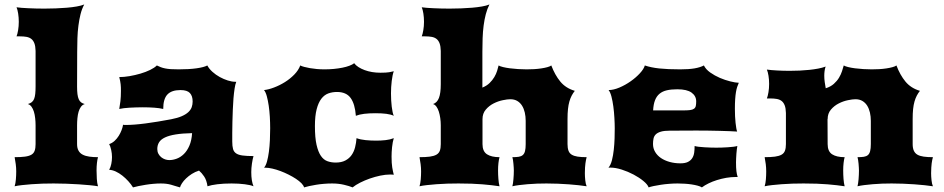

<svg xmlns="http://www.w3.org/2000/svg" viewBox="-20 -813 4122 838"><path d="M43.9 0Q47.9 -12.7 49.3 -30.3Q50.8 -47.9 50.8 -64.9Q50.8 -80.6 48.8 -96.2Q46.9 -111.8 43.9 -127Q71.3 -127 89.1 -129.4Q106.9 -131.8 117.2 -137.9Q127.4 -144 131.3 -155.3Q135.3 -166.5 135.3 -184.1V-266.1Q135.3 -281.7 133.5 -297.4Q131.8 -313 127.9 -325.7Q124 -338.4 117.4 -347.4Q110.8 -356.4 101.6 -358.9Q111.8 -361.8 118.4 -366.9Q125 -372.1 128.7 -380.9Q132.3 -389.6 133.8 -403.1Q135.3 -416.5 135.3 -436V-590.8Q134.8 -611.8 129.9 -624.3Q125 -636.7 116.5 -643.3Q107.9 -649.9 95.5 -652.1Q83 -654.3 67.4 -654.3H52.2Q56.2 -664.1 59.1 -681.4Q62 -698.7 62 -717.8Q62 -736.3 59.3 -753.7Q56.6 -771 52.2 -781.2Q61.5 -779.8 74.7 -778.8Q87.9 -777.8 103.5 -777.1Q119.1 -776.4 136.7 -775.9Q154.3 -775.4 172.9 -775.4Q197.8 -775.4 223.1 -776.4Q248.5 -777.3 271.7 -779.3Q294.9 -781.2 314.7 -784.7Q334.5 -788.1 347.7 -793.5Q337.4 -774.4 331.5 -751Q325.7 -727.5 322.3 -701.2Q318.8 -674.8 317.9 -646Q316.9 -617.2 316.9 -587.4L316.4 -435.1Q316.4 -415.5 318.1 -402.1Q319.8 -388.7 323.7 -379.9Q327.6 -371.1 334 -366.2Q340.3 -361.3 350.1 -358.9Q339.8 -356 333.3 -346.9Q326.7 -337.9 323 -325.2Q319.3 -312.5 317.9 -297.1Q316.4 -281.7 316.4 -266.1V-184.1Q316.4 -166.5 322.8 -155.3Q329.1 -144 341.1 -137.9Q353 -131.8 369.9 -129.4Q386.7 -127 407.7 -127Q404.8 -116.7 403.1 -101.6Q401.4 -86.4 401.4 -69.3Q401.4 -50.8 402.6 -32Q403.8 -13.2 407.7 0Q394.5 -2.4 372.3 -4.6Q350.1 -6.8 323.7 -8.5Q297.4 -10.3 268.8 -11.2Q240.2 -12.2 213.9 -12.2Q190.4 -12.2 165.8 -11.5Q141.1 -10.7 118.4 -9Q95.7 -7.3 76.2 -5.1Q56.6 -2.9 43.9 0Z M456.5 -71.8Q462.9 -83 465.8 -97.7Q468.8 -112.3 468.8 -127.4Q468.8 -143.1 465.3 -158.7Q461.9 -174.3 456.5 -184.1Q469.7 -188.5 480.2 -198.2Q490.7 -208 498.3 -220.2Q505.9 -232.4 510.7 -245.1Q515.6 -257.8 517.1 -268.6Q519.5 -267.6 522.5 -267.6Q525.4 -267.6 528.8 -267.6Q564.9 -267.6 616.2 -274.4Q667.5 -281.2 727.1 -292.5Q754.9 -297.9 772.9 -305.7Q791 -313.5 801.8 -323.5Q812.5 -333.5 816.7 -345.2Q820.8 -356.9 820.8 -370.1Q820.8 -394 808.8 -407Q796.9 -419.9 767.6 -419.9Q729 -419.9 710.7 -400.6Q692.4 -381.3 692.4 -337.4Q676.3 -341.3 653.3 -343Q630.4 -344.7 602.5 -344.7Q588.4 -344.7 574 -344.2Q559.6 -343.8 545.9 -343Q532.2 -342.3 520.5 -340.8Q508.8 -339.4 500.5 -337.4Q503.4 -352.5 505.6 -371.6Q507.8 -390.6 507.8 -416Q507.8 -424.3 507.6 -431.4Q507.3 -438.5 506.6 -445.3Q505.9 -452.1 504.4 -459.7Q502.9 -467.3 500.5 -476.6Q521 -476.6 545.4 -480.7Q569.8 -484.9 593 -491.7Q616.2 -498.5 635.3 -507.8Q654.3 -517.1 664.6 -527.3Q673.3 -522.9 681.6 -519.8Q689.9 -516.6 700.7 -514.4Q711.4 -512.2 725.6 -511.2Q739.7 -510.3 759.8 -510.3Q805.7 -510.3 838.1 -514.9Q870.6 -519.5 884.8 -527.3Q892.6 -512.7 907.2 -499.5Q921.9 -486.3 939.2 -476.8Q956.5 -467.3 974.4 -461.7Q992.2 -456.1 1006.8 -456.1H1011.2Q1006.8 -445.3 1003.9 -426.3Q1001 -407.2 999 -383.5Q997.1 -359.9 996.1 -333.5Q995.1 -307.1 994.4 -281.5Q993.7 -255.9 993.7 -233.4Q993.7 -210.9 993.7 -195.3Q993.7 -175.3 997.1 -162.8Q1000.5 -150.4 1010.5 -143.6Q1020.5 -136.7 1038.8 -134.3Q1057.1 -131.8 1086.4 -131.8Q1084.5 -126 1082.8 -117.4Q1081.1 -108.9 1079.6 -99.1Q1078.1 -89.4 1077.4 -79.6Q1076.7 -69.8 1076.7 -61.5Q1076.7 -23.4 1086.4 0Q1074.7 -5.4 1048.3 -8.8Q1022 -12.2 990.7 -12.2Q955.6 -12.2 928.5 -8.8Q901.4 -5.4 885.7 0Q881.8 -26.9 870.8 -43Q859.9 -59.1 848.6 -68.4Q831.5 -63 817.4 -54Q803.2 -44.9 792.2 -34.4Q781.2 -23.9 774.4 -13.4Q767.6 -2.9 765.6 4.9Q754.4 2 745.4 -1Q736.3 -3.9 727.1 -6.6Q717.8 -9.3 707 -10.7Q696.3 -12.2 681.6 -12.2Q666.5 -12.2 649.7 -10.7Q632.8 -9.3 616.2 -6.6Q599.6 -3.9 585.2 -1Q570.8 2 560.5 4.9Q552.2 -8.8 540 -22.2Q527.8 -35.6 513.9 -46.6Q500 -57.6 485.1 -64.5Q470.2 -71.3 456.5 -71.8ZM666.5 -162.6Q666.5 -150.9 671.4 -141.8Q676.3 -132.8 683.8 -126.7Q691.4 -120.6 700.7 -117.4Q710 -114.3 718.8 -114.3Q734.9 -114.3 751.7 -120.6Q768.6 -127 782.7 -140.9Q796.9 -154.8 806.6 -177.2Q816.4 -199.7 818.4 -231.9Q776.4 -231 747.3 -226.3Q718.3 -221.7 700.2 -213.1Q682.1 -204.6 674.3 -191.9Q666.5 -179.2 666.5 -162.6Z M1132.3 -81.1Q1140.1 -89.4 1145.3 -107.9Q1150.4 -126.5 1153.6 -150.4Q1156.7 -174.3 1158 -201.2Q1159.2 -228 1159.2 -252.9Q1159.2 -277.3 1157.7 -303.2Q1156.2 -329.1 1152.8 -352.1Q1149.4 -375 1144.5 -393.1Q1139.6 -411.1 1132.3 -419.9Q1151.9 -421.9 1176.3 -431.2Q1200.7 -440.4 1223.4 -454.6Q1246.1 -468.8 1264.4 -487.5Q1282.7 -506.3 1290.5 -527.3Q1296.9 -523.9 1307.9 -521Q1318.8 -518.1 1332.8 -515.6Q1346.7 -513.2 1363 -511.7Q1379.4 -510.3 1396.5 -510.3Q1417.5 -510.3 1437.5 -512.2Q1457.5 -514.2 1474.6 -517.6Q1491.7 -521 1505.1 -526.1Q1518.6 -531.2 1525.9 -537.1Q1532.7 -527.8 1544.4 -520.3Q1556.2 -512.7 1571.3 -507.1Q1586.4 -501.5 1604 -498.5Q1621.6 -495.6 1640.1 -495.6Q1666 -495.6 1678.7 -497.8Q1691.4 -500 1698.7 -502Q1692.9 -486.3 1689.7 -459.5Q1686.5 -432.6 1686.5 -405.3Q1686.5 -390.6 1687.3 -375.7Q1688 -360.8 1689.7 -347.7Q1691.4 -334.5 1693.6 -324Q1695.8 -313.5 1698.7 -307.6Q1686.5 -313.5 1666.5 -316.2Q1646.5 -318.8 1618.7 -318.8Q1590.8 -318.8 1569.3 -316.2Q1547.9 -313.5 1533.2 -307.6Q1529.3 -359.4 1510.3 -385.5Q1491.2 -411.6 1450.7 -411.6Q1430.7 -411.6 1413.1 -405.3Q1395.5 -398.9 1382.6 -382.1Q1369.6 -365.2 1362.1 -336.4Q1354.5 -307.6 1354.5 -262.7Q1354.5 -211.9 1361.6 -180.9Q1368.7 -149.9 1380.6 -132.6Q1392.6 -115.2 1409.2 -109.4Q1425.8 -103.5 1444.8 -103.5Q1470.2 -103.5 1487.3 -112.5Q1504.4 -121.6 1514.6 -136.2Q1524.9 -150.9 1529.8 -170.2Q1534.7 -189.5 1536.1 -210Q1553.2 -203.6 1575.9 -201.4Q1598.6 -199.2 1622.1 -199.2Q1643.1 -199.2 1662.8 -201.4Q1682.6 -203.6 1698.7 -210Q1696.3 -202.6 1694.3 -192.1Q1692.4 -181.6 1691.2 -170.7Q1689.9 -159.7 1689.5 -148.9Q1689 -138.2 1689 -129.9Q1689 -114.7 1689.7 -103.3Q1690.4 -91.8 1691.9 -82.5Q1693.4 -73.2 1695.1 -65.4Q1696.8 -57.6 1698.7 -50.3Q1694.8 -50.8 1690.9 -51Q1687 -51.3 1683.1 -51.3Q1662.6 -51.3 1639.4 -46.4Q1616.2 -41.5 1594 -33.7Q1571.8 -25.9 1552 -15.9Q1532.2 -5.9 1519 4.9Q1504.9 -1 1481.2 -6.6Q1457.5 -12.2 1429.7 -12.2Q1412.1 -12.2 1394 -10.7Q1376 -9.3 1359.9 -6.6Q1343.8 -3.9 1330.1 -1Q1316.4 2 1307.1 4.9Q1305.2 -3.4 1295.7 -13.2Q1286.1 -22.9 1271.7 -32.5Q1257.3 -42 1239.7 -50.8Q1222.2 -59.6 1204.1 -66.4Q1186 -73.2 1168.7 -77.1Q1151.4 -81.1 1137.7 -81.1Z M1811 0Q1814.9 -12.7 1816.4 -30.3Q1817.9 -47.9 1817.9 -64.9Q1817.9 -80.6 1815.9 -96.2Q1814 -111.8 1811 -127Q1838.4 -127 1856.2 -129.4Q1874 -131.8 1884.8 -137.9Q1895.5 -144 1899.7 -155.3Q1903.8 -166.5 1903.8 -184.1V-266.1Q1903.8 -281.7 1901.6 -297.4Q1899.4 -313 1895.3 -325.9Q1891.1 -338.9 1884.8 -347.7Q1878.4 -356.4 1870.1 -358.9Q1887.7 -364.7 1895.8 -385.5Q1903.8 -406.2 1903.8 -445.8V-590.8Q1903.3 -611.8 1898.4 -624.3Q1893.6 -636.7 1885 -643.3Q1876.5 -649.9 1864 -652.1Q1851.6 -654.3 1835.9 -654.3H1820.8Q1824.7 -664.1 1827.6 -681.4Q1830.6 -698.7 1830.6 -717.8Q1830.6 -736.3 1827.9 -753.7Q1825.2 -771 1820.8 -781.2Q1830.1 -779.8 1843.3 -778.8Q1856.4 -777.8 1872.1 -777.1Q1887.7 -776.4 1905.3 -775.9Q1922.9 -775.4 1941.4 -775.4Q1966.3 -775.4 1991.7 -776.4Q2017.1 -777.3 2040.3 -779.3Q2063.5 -781.2 2083.3 -784.7Q2103 -788.1 2116.2 -793.5Q2106.4 -774.4 2100.3 -751Q2094.2 -727.5 2090.8 -701.2Q2087.4 -674.8 2086.4 -646Q2085.4 -617.2 2085.4 -587.4V-430.7Q2104.5 -438.5 2116.9 -450.7Q2129.4 -462.9 2137.5 -476.6Q2145.5 -490.2 2149.7 -503.7Q2153.8 -517.1 2156.2 -527.3Q2162.6 -523.4 2175.5 -520.3Q2188.5 -517.1 2205.3 -514.9Q2222.2 -512.7 2241.2 -511.5Q2260.3 -510.3 2278.3 -510.3Q2294.4 -510.3 2311 -511.2Q2327.6 -512.2 2342.3 -514.4Q2356.9 -516.6 2368.7 -519.8Q2380.4 -522.9 2386.2 -527.3Q2401.9 -485.8 2425.5 -457Q2449.2 -428.2 2488.8 -416.5Q2481 -406.7 2475.1 -395.5Q2469.2 -384.3 2465.1 -369.9Q2460.9 -355.5 2459 -336.9Q2457 -318.4 2457 -293.9V-184.1Q2457 -166.5 2461.2 -155.3Q2465.3 -144 2475.3 -137.9Q2485.4 -131.8 2501.2 -129.4Q2517.1 -127 2540.5 -127Q2539.1 -121.1 2537.6 -114.7Q2536.1 -108.4 2535.2 -100.3Q2534.2 -92.3 2533.4 -81.8Q2532.7 -71.3 2532.7 -57.1Q2532.7 -43 2534.4 -26.4Q2536.1 -9.8 2540.5 0Q2525.4 -2.4 2505.4 -4.6Q2485.4 -6.8 2462.6 -8.5Q2439.9 -10.3 2415 -11.2Q2390.1 -12.2 2365.2 -12.2Q2345.2 -12.2 2324 -11.5Q2302.7 -10.7 2282.7 -9Q2262.7 -7.3 2245.4 -5.1Q2228 -2.9 2216.3 0Q2217.8 -5.9 2219 -13.7Q2220.2 -21.5 2220.9 -30.8Q2221.7 -40 2222.2 -49.8Q2222.7 -59.6 2222.7 -68.4Q2222.7 -73.2 2222.2 -81.5Q2221.7 -89.8 2220.9 -98.4Q2220.2 -106.9 2219 -114.7Q2217.8 -122.6 2216.3 -127Q2232.9 -127 2243.9 -128.7Q2254.9 -130.4 2261.7 -136.2Q2268.6 -142.1 2271.5 -153.6Q2274.4 -165 2274.4 -184.1V-285.6Q2274.4 -304.7 2270.5 -321.8Q2266.6 -338.9 2258.5 -351.8Q2250.5 -364.7 2237.8 -372.3Q2225.1 -379.9 2207 -379.9Q2194.8 -379.9 2174.6 -375.7Q2154.3 -371.6 2134.5 -361.6Q2114.7 -351.6 2100.3 -334.7Q2085.9 -317.9 2085.9 -293V-184.1Q2085.9 -152.3 2105.5 -139.6Q2125 -127 2160.2 -127Q2157.2 -116.7 2155.5 -101.6Q2153.8 -86.4 2153.8 -69.3Q2153.8 -50.8 2155.3 -32Q2156.7 -13.2 2160.2 0Q2128.9 -4.9 2085.9 -8.5Q2043 -12.2 1981 -12.2Q1957.5 -12.2 1932.9 -11.5Q1908.2 -10.7 1885.5 -9Q1862.8 -7.3 1843.3 -5.1Q1823.7 -2.9 1811 0Z M2635.7 -81.1Q2645.5 -92.8 2650.9 -113.8Q2656.2 -134.8 2658.9 -159.4Q2661.6 -184.1 2662.4 -209Q2663.1 -233.9 2663.1 -252.9Q2663.1 -272.9 2661.6 -298.3Q2660.2 -323.7 2657 -347.9Q2653.8 -372.1 2648.7 -391.6Q2643.6 -411.1 2636.2 -419.9Q2657.7 -419.9 2683.6 -430.9Q2709.5 -441.9 2732.7 -458.3Q2755.9 -474.6 2772.9 -493.2Q2790 -511.7 2794.4 -527.3Q2821.3 -518.1 2857.9 -514.2Q2894.5 -510.3 2948.7 -510.3Q2986.8 -510.3 3011.7 -514.6Q3036.6 -519 3052.2 -527.3Q3060.5 -510.3 3079.8 -496.6Q3099.1 -482.9 3121.8 -473.1Q3144.5 -463.4 3167.2 -457.8Q3189.9 -452.1 3204.6 -451.7Q3200.7 -443.4 3197.5 -433.6Q3194.3 -423.8 3192.1 -410.6Q3189.9 -397.5 3188.7 -379.6Q3187.5 -361.8 3187.5 -337.9Q3187.5 -321.3 3188.2 -305.7Q3189 -290 3190.4 -276.9Q3191.9 -263.7 3193.6 -253.7Q3195.3 -243.7 3197.3 -238.8Q3185.1 -239.7 3164.6 -240.5Q3144 -241.2 3119.6 -241.9Q3095.2 -242.7 3068.6 -242.9Q3042 -243.2 3018.1 -243.2Q2989.7 -243.2 2961.7 -242.9Q2933.6 -242.7 2903.8 -242.7Q2878.9 -242.7 2864.3 -238.3Q2849.6 -233.9 2842 -226.3Q2834.5 -218.8 2832.3 -208Q2830.1 -197.3 2830.1 -184.6Q2830.1 -165.5 2839.4 -149.9Q2848.6 -134.3 2864.7 -123.3Q2880.9 -112.3 2902.8 -106.2Q2924.8 -100.1 2949.7 -100.1Q2970.2 -100.1 2982.4 -106.2Q2994.6 -112.3 3001.2 -122.6Q3007.8 -132.8 3009.8 -146.5Q3011.7 -160.2 3011.7 -175.8Q3017.6 -173.8 3029.3 -172.4Q3041 -170.9 3054.7 -170.2Q3068.4 -169.4 3082.3 -168.9Q3096.2 -168.5 3106.4 -168.5Q3116.7 -168.5 3129.9 -168.9Q3143.1 -169.4 3156 -170.2Q3168.9 -170.9 3180.2 -172.4Q3191.4 -173.8 3198.2 -175.8Q3197.3 -170.4 3196 -161.4Q3194.8 -152.3 3194.1 -142.1Q3193.4 -131.8 3192.9 -121.6Q3192.4 -111.3 3192.4 -104.5Q3192.4 -80.6 3194.1 -66.2Q3195.8 -51.8 3199.7 -40.5H3190.9Q3170.9 -40.5 3149.9 -36.9Q3128.9 -33.2 3109.4 -27.1Q3089.8 -21 3072.8 -12.7Q3055.7 -4.4 3043.5 4.9Q3036.6 0.5 3024.7 -2.7Q3012.7 -5.9 2998.3 -8.1Q2983.9 -10.3 2968 -11.2Q2952.1 -12.2 2937.5 -12.2Q2919.9 -12.2 2900.9 -10.7Q2881.8 -9.3 2864.5 -6.6Q2847.2 -3.9 2833 -1Q2818.8 2 2811 4.9Q2806.6 -7.8 2788.3 -22.9Q2770 -38.1 2745.6 -51Q2721.2 -64 2693.8 -72.8Q2666.5 -81.5 2644 -81.5Q2641.6 -81.5 2639.6 -81.3Q2637.7 -81.1 2635.7 -81.1ZM2960.4 -331.1Q2980 -331.1 2991.5 -332.5Q3002.9 -334 3009 -338.4Q3015.1 -342.8 3016.8 -350.3Q3018.6 -357.9 3018.6 -370.6Q3018.6 -394 2998.5 -408.7Q2978.5 -423.3 2936 -423.3Q2909.7 -423.3 2890.6 -418.9Q2871.6 -414.6 2858.6 -403.8Q2845.7 -393.1 2838.9 -375.5Q2832 -357.9 2830.6 -331.1Z M3317.4 0Q3321.3 -12.7 3322.8 -30.3Q3324.2 -47.9 3324.2 -64.9Q3324.2 -80.6 3322.3 -96.2Q3320.3 -111.8 3317.4 -127Q3344.7 -127 3362.5 -129.4Q3380.4 -131.8 3391.1 -137.9Q3401.9 -144 3406 -155.3Q3410.2 -166.5 3410.2 -184.1V-319.8Q3409.7 -340.8 3404.8 -353.3Q3399.9 -365.7 3391.4 -372.3Q3382.8 -378.9 3370.4 -381.1Q3357.9 -383.3 3342.3 -383.3H3327.1Q3331.1 -393.1 3334 -410.4Q3336.9 -427.7 3336.9 -446.8Q3336.9 -465.3 3334.2 -482.2Q3331.5 -499 3327.1 -509.3Q3345.2 -506.8 3371.6 -505.4Q3397.9 -503.9 3427.2 -503.9Q3448.7 -503.9 3470.5 -504.9Q3492.2 -505.9 3512.7 -508.1Q3533.2 -510.3 3551.3 -513.7Q3569.3 -517.1 3583.5 -522.5Q3580.1 -512.7 3578.9 -502.7Q3577.6 -492.7 3577.6 -482.4Q3577.6 -468.3 3579.6 -454.6Q3581.5 -440.9 3584 -427.7Q3605.5 -434.6 3619.4 -447Q3633.3 -459.5 3641.8 -473.6Q3650.4 -487.8 3655 -502.2Q3659.7 -516.6 3662.6 -527.3Q3668.9 -523.4 3681.9 -520.3Q3694.8 -517.1 3711.7 -514.9Q3728.5 -512.7 3747.6 -511.5Q3766.6 -510.3 3784.7 -510.3Q3800.8 -510.3 3817.4 -511.2Q3834 -512.2 3848.6 -514.4Q3863.3 -516.6 3875 -519.8Q3886.7 -522.9 3892.6 -527.3Q3908.2 -485.8 3931.9 -457Q3955.6 -428.2 3995.1 -416.5Q3987.3 -406.7 3981.4 -395.5Q3975.6 -384.3 3971.4 -369.9Q3967.3 -355.5 3965.3 -336.9Q3963.4 -318.4 3963.4 -293.9V-184.1Q3963.4 -166.5 3968.5 -155.3Q3973.6 -144 3984.1 -137.9Q3994.6 -131.8 4011.5 -129.4Q4028.3 -127 4051.8 -127Q4050.3 -121.1 4048.8 -114.7Q4047.4 -108.4 4046.4 -100.3Q4045.4 -92.3 4044.7 -81.8Q4043.9 -71.3 4043.9 -57.1Q4043.9 -43 4045.7 -26.4Q4047.4 -9.8 4051.8 0Q4036.6 -2.4 4015.9 -4.6Q3995.1 -6.8 3971.4 -8.5Q3947.8 -10.3 3922.1 -11.2Q3896.5 -12.2 3871.6 -12.2Q3851.6 -12.2 3830.3 -11.5Q3809.1 -10.7 3789.1 -9Q3769 -7.3 3751.7 -5.1Q3734.4 -2.9 3722.7 0Q3724.1 -5.9 3725.3 -13.7Q3726.6 -21.5 3727.3 -30.8Q3728 -40 3728.5 -49.8Q3729 -59.6 3729 -68.4Q3729 -73.2 3728.5 -81.5Q3728 -89.8 3727.3 -98.4Q3726.6 -106.9 3725.3 -114.7Q3724.1 -122.6 3722.7 -127Q3739.3 -127 3750.2 -128.7Q3761.2 -130.4 3768.1 -136.2Q3774.9 -142.1 3777.8 -153.6Q3780.8 -165 3780.8 -184.1V-285.6Q3780.8 -304.7 3776.9 -321.8Q3772.9 -338.9 3764.9 -351.8Q3756.8 -364.7 3744.1 -372.3Q3731.4 -379.9 3713.4 -379.9Q3701.2 -379.9 3680.9 -375.7Q3660.6 -371.6 3640.9 -361.6Q3621.1 -351.6 3606.7 -334.7Q3592.3 -317.9 3592.3 -293H3591.8L3592.3 -184.1Q3592.3 -152.3 3611.8 -139.6Q3631.3 -127 3666.5 -127Q3663.6 -116.7 3661.9 -101.6Q3660.2 -86.4 3660.2 -69.3Q3660.2 -50.8 3661.6 -32Q3663.1 -13.2 3666.5 0Q3635.3 -4.9 3592.3 -8.5Q3549.3 -12.2 3487.3 -12.2Q3463.9 -12.2 3439.2 -11.5Q3414.6 -10.7 3391.8 -9Q3369.1 -7.3 3349.6 -5.1Q3330.1 -2.9 3317.4 0Z"/></svg>

Font: Arbutus
Style: Regular
Weight: 400
Designer: Karolina Lach
Foundry: Sorkin Type Co.
Version: Version 1.003